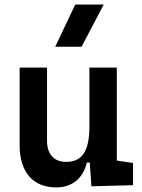

<svg xmlns="http://www.w3.org/2000/svg" viewBox="-20 -815 626 845"><path d="M227.5 9.8C296.4 9.8 345.7 -29.3 362.3 -99.6H375L382.3 4.9L565.4 0V-97.7L494.1 -108.4V-517.6H373.5V-258.8C373.5 -146 338.9 -102.5 271.5 -102.5C218.3 -102.5 187 -135.7 187 -195.3V-517.6H66.4V-175.8C66.4 -57.6 125 9.8 227.5 9.8ZM223.1 -609.4H338.9L436.5 -794.9H311Z"/></svg>

Font: Cascadia Mono SemiBold
Style: Regular
Weight: 600
Monospace: yes
Designer: Aaron Bell
Foundry: Saja Typeworks
Version: Version 2404.023